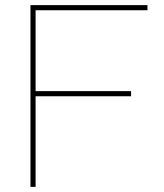

<svg xmlns="http://www.w3.org/2000/svg" viewBox="-20 -730 642 750"><path d="M99 0V-710H556V-690H119V-374H492V-354H119V0Z"/></svg>

Font: Raleway Thin Thin
Style: Regular
Weight: 250
Version: Version 4.026